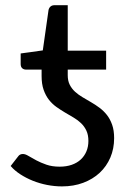

<svg xmlns="http://www.w3.org/2000/svg" viewBox="-20 -690 484 720"><path d="M234 -408Q234 -387 241.5 -372.2Q249 -357.5 261.2 -346.2Q273.5 -335 289 -325.8Q304.5 -316.5 321 -307Q337.5 -297.5 353 -286Q368.5 -274.5 380.8 -259Q393 -243.5 400.5 -222.2Q408 -201 408 -172Q408 -132.5 393.8 -99.2Q379.5 -66 353.8 -42Q328 -18 292 -4.5Q256 9 212.5 9Q184.5 9 156.5 3.5Q128.5 -2 103 -12.2Q77.5 -22.5 56 -36.5Q34.5 -50.5 20 -67.5L48 -103.5Q54 -112.5 66 -112.5Q75 -112.5 87.2 -105Q99.5 -97.5 116 -88.8Q132.5 -80 154 -72.5Q175.5 -65 203.5 -65Q229 -65 249 -72Q269 -79 282.8 -91.8Q296.5 -104.5 304 -122.2Q311.5 -140 311.5 -161.5Q311.5 -184 304 -200Q296.5 -216 284 -228Q271.5 -240 255.8 -249.2Q240 -258.5 223.5 -268.2Q207 -278 191.2 -289.2Q175.5 -300.5 163.2 -316.2Q151 -332 143.5 -353.5Q136 -375 136 -405V-429H77.5Q69 -429 63.2 -434.2Q57.5 -439.5 57.5 -450V-489.5L140.5 -501L162 -652.5Q164 -661 169.8 -665.8Q175.5 -670.5 184.5 -670.5H234V-500H378V-429H234Z"/></svg>

Font: Lato 2
Style: Regular
Weight: 500
Designer: Lukasz Dziedzic with Adam Twardoch and Botio Nikoltchev
Foundry: tyPoland Lukasz Dziedzic
Version: Version 2.015; 2015-08-06; http://www.latofonts.com/